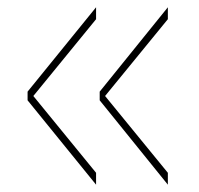

<svg xmlns="http://www.w3.org/2000/svg" viewBox="-20 -550 540 520"><path d="M434.6 -498 264.6 -290 434.6 -82V-49.8L250 -278.3V-301.8L434.6 -530.3ZM240.2 -498 70.3 -290 240.2 -82V-49.8L54.7 -278.3V-301.8L240.2 -530.3Z"/></svg>

Font: Mgen+ 1m thin
Style: Regular
Weight: 100
Designer: [Source Han Sans]
Ryoko NISHIZUKA  (kana & ideographs); Paul D. Hunt (Latin, Greek & Cyrillic); Wenlong ZHANG  (bopomofo
Version: Version 1.059.20150602